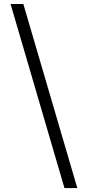

<svg xmlns="http://www.w3.org/2000/svg" viewBox="-20 -806 432 959"><path d="M32.7 -786.1H96.6L366.1 133.2H301.9Z"/></svg>

Font: Khand Variable Light
Style: Regular
Weight: 300
Designer: Satya Rajpurohit
Foundry: Indian Type Foundry
Version: Version 3.000